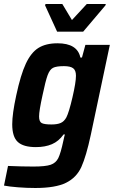

<svg xmlns="http://www.w3.org/2000/svg" viewBox="-32 -734 571 958"><path d="M-12 192 8 94Q78 97 135 97Q195 97 221 88Q247 79 259 54.5Q271 30 284 -31Q286 -38 287.5 -46.5Q289 -55 292 -63H285Q261 -29 227 -14.5Q193 0 147 0Q85 0 57 -25.5Q29 -51 29 -114Q29 -166 49 -258Q71 -361 97 -416.5Q123 -472 160 -495Q197 -518 255 -518Q354 -518 369 -447H377L394 -510H516L421 -61Q398 46 374 99Q350 152 297.5 178Q245 204 144 204Q101 204 57 200.5Q13 197 -12 192ZM299 -148Q312 -173 329.5 -248Q347 -323 347 -356Q347 -383 333 -393.5Q319 -404 287 -404Q249 -404 232.5 -395.5Q216 -387 205.5 -358.5Q195 -330 180 -258Q163 -181 163 -153Q163 -127 176 -120Q189 -113 225 -113Q254 -113 271 -120.5Q288 -128 299 -148ZM253 -576 193 -707 195 -714H279L327 -634L401 -714H496L494 -707L383 -576Z"/></svg>

Font: Saira Semi Condensed SemiBold
Style: Italic
Weight: 600
Width: 4
Italic angle: -12°
Designer: Hector Gatti with collaboration of the Omnibus-Type team
Foundry: Omnibus-Type
Version: Version 1.001; ttfautohint (v1.8)